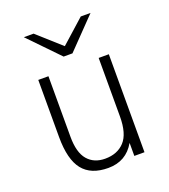

<svg xmlns="http://www.w3.org/2000/svg" viewBox="-136 -830 828 941"><g transform="rotate(-20 278.0 -360.0)"><path d="M407 -68Q361 12 268 12Q178 12 135 -42Q92 -96 92 -213V-511H145V-195Q145 -113 178 -74.5Q211 -36 269 -36Q333 -36 370 -76Q407 -116 407 -206V-511H460V0H407ZM248 -576 97 -732H148L271 -622L394 -732H445L294 -576Z"/></g></svg>

Font: Overpass ExtraLight
Style: Regular
Weight: 200
Designer: Delve Withrington, Thomas Jockin
Foundry: Delve Fonts
Version: Version 3.000;DELV;Overpass